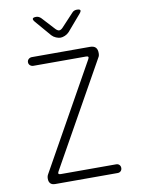

<svg xmlns="http://www.w3.org/2000/svg" viewBox="-101 -1018 802 1086"><g transform="rotate(-10 300.0 -475.0)"><path d="M127 0Q108 0 99 -9.5Q90 -19 90 -36Q90 -44 91.5 -50Q93 -56 96 -61L433 -663Q438 -672 435.5 -676Q433 -680 423 -680H121Q110 -680 102 -687Q94 -694 94 -705Q94 -716 102 -723Q110 -730 121 -730H454Q476 -730 486.5 -719.5Q497 -709 497 -687Q497 -679 495.5 -673Q494 -667 490 -661L157 -67Q152 -58 154.5 -54Q157 -50 167 -50H485Q496 -50 503 -43Q510 -36 510 -25Q510 -14 503 -7Q496 0 485 0ZM184 -950Q192 -950 199 -946.5Q206 -943 212 -937L280 -863Q291 -852 300 -852Q309 -852 320 -863L390 -938Q395 -944 402 -947Q409 -950 417 -950Q434 -950 437 -944Q440 -938 429 -925L350 -833Q340 -822 325.5 -816Q311 -810 300 -810Q289 -810 274.5 -816Q260 -822 250 -833L172 -924Q161 -937 164 -943.5Q167 -950 184 -950Z"/></g></svg>

Font: Maple Mono NL Thin
Style: Regular
Weight: 250
Monospace: yes
Designer: subframe7536
Version: Version 7.000